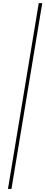

<svg xmlns="http://www.w3.org/2000/svg" viewBox="-20 -982 292 1236"><path d="M252 -961.9 53.7 234.4H31.2L229.5 -961.9Z"/></svg>

Font: Inter 20pt Thin
Style: Italic
Weight: 250
Italic angle: -9.3988°
Version: Version 4.001;git-66647c0bb